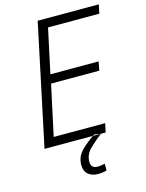

<svg xmlns="http://www.w3.org/2000/svg" viewBox="-135 -795 828 1092"><g transform="rotate(-15 278.5 -248.5)"><path d="M46 0 197 -714H557L546 -662H244L188 -401H472L462 -349H178L114 -52H417L406 0ZM303 217Q331 217 355 210V170Q346 172 335.5 174Q325 176 313 176Q273 176 273 137Q273 93 309.5 58.5Q346 24 378 0L340 -6Q295 23 259.5 58.5Q224 94 224 143Q224 180 246.5 198.5Q269 217 303 217Z"/></g></svg>

Font: Noto Sans UI Light
Style: Italic
Weight: 300
Italic angle: -12°
Designer: Monotype Design Team
Foundry: Monotype Imaging Inc.
Version: Version 1.901